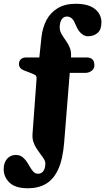

<svg xmlns="http://www.w3.org/2000/svg" viewBox="-62 -765 564 1030"><path d="M318.9 -458.6 282.3 -1.4Q275.1 89.3 250.2 143.4Q225.3 197.4 184.4 221.2Q143.5 245 88.1 245Q20.9 245 -10.7 214.9Q-42.2 184.7 -42.2 142.3Q-42.2 108.4 -24.3 87.3Q-6.3 66.2 23.1 66.2Q37.5 66.2 48.3 71.2Q59.2 76.2 67.1 85.3Q77 95 84.2 106.3Q91.5 117.6 98.2 129.7Q108.5 147.9 118.3 157.5Q128.1 167.1 142.4 167.1Q159.5 167.1 170.2 153.1Q180.9 139 181.3 113.1Q181.4 101 173.9 88.7Q166.4 76.3 155.5 62.2Q144.7 48.1 134.1 31.8Q123.5 15.4 117.1 -4Q110.7 -23.4 112.5 -47L134.1 -341.1Q135.5 -357.9 125.4 -363.4Q115.3 -368.9 90.6 -378.1L66.7 -387.2Q39.7 -397.7 39.7 -421.9Q39.7 -437.9 49.9 -447.3Q60.1 -456.8 79.5 -456.8H161.7L145.7 -425.1L160.2 -563.6Q165.9 -616.8 187.5 -657.5Q209.2 -698.2 248.2 -721.4Q287.3 -744.7 343.9 -744.7Q411.9 -744.7 447 -716.9Q482.1 -689.2 482.1 -644.4Q482.1 -606.1 461.6 -588.3Q441.1 -570.4 409.3 -570.4Q396.4 -570.4 384 -578Q371.7 -585.6 361.4 -599Q355 -608.1 350 -618.6Q345 -629.1 339.9 -640.7Q332 -659.9 320.9 -668.1Q309.9 -676.3 297.3 -676.3Q280 -676.3 269.8 -662.4Q259.7 -648.6 258.2 -621.8Q257.6 -600.9 267.6 -583.4Q277.6 -565.9 290.5 -548.3Q303.4 -530.7 312.3 -509.2Q321.2 -487.8 318.9 -458.6ZM284.5 -374 291.4 -456.8H402.1Q422.4 -456.8 433.3 -447Q444.3 -437.3 444.3 -414.2Q444.3 -396.6 429.7 -385.3Q415.1 -374 394.2 -374Z"/></svg>

Font: Fraunces 144pt S100 Black
Style: Regular
Weight: 900
Version: Version 1.000